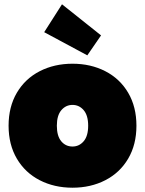

<svg xmlns="http://www.w3.org/2000/svg" viewBox="-20 -868 676 895"><path d="M318 7Q233 7 165 -28Q97 -63 58.5 -128.5Q20 -194 20 -282Q20 -370 58.5 -435.5Q97 -501 165 -536Q233 -571 318 -571Q403 -571 471 -536Q539 -501 577.5 -435.5Q616 -370 616 -282Q616 -194 577.5 -128.5Q539 -63 471 -28Q403 7 318 7ZM318 -185Q349 -185 370 -209.5Q391 -234 391 -282Q391 -330 370 -354.5Q349 -379 318 -379Q287 -379 266 -354.5Q245 -330 245 -282Q245 -234 265.5 -209.5Q286 -185 318 -185ZM387 -610 186 -718 269 -848 451 -703Z"/></svg>

Font: Fz Poppins Black
Style: Regular
Weight: 900
Designer: Ninad Kale (Devanagari), Jonny Pinhorn (Latin)
Foundry: Indian Type Foundry
Version: Vit hóa bi Vntype.Com & FontZin.Com